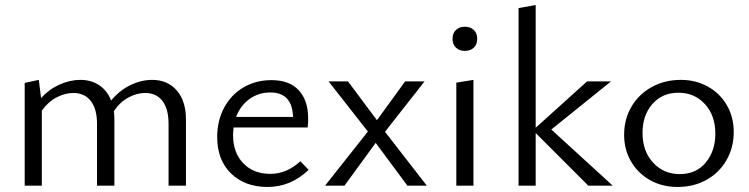

<svg xmlns="http://www.w3.org/2000/svg" viewBox="-20 -737 2974 762"><path d="M718 -263V0H649V-246Q649 -304 625 -336Q601 -368 556 -368Q523 -368 489.5 -350Q456 -332 432 -296Q434 -276 434 -263V0H365V-246Q365 -304 340.5 -336Q316 -368 271 -368Q238 -368 204.5 -350.5Q171 -333 146 -298V0H78V-408L134 -420L143 -348Q175 -383 216.5 -401.5Q258 -420 299 -420Q342 -420 374 -398.5Q406 -377 421 -338Q454 -378 497 -399Q540 -420 584 -420Q645 -420 681.5 -378Q718 -336 718 -263Z M1205 -63Q1134 5 1042 5Q952 5 897 -48.5Q842 -102 842 -193Q842 -259 870 -310.5Q898 -362 947 -390.5Q996 -419 1057 -419Q1129 -419 1166 -378.5Q1203 -338 1203 -267Q1203 -243 1201 -231H907Q905 -211 905 -201Q905 -131 945.5 -89Q986 -47 1053 -47Q1118 -47 1172 -97ZM917 -273H1143Q1140 -370 1053 -370Q1006 -370 970 -344Q934 -318 917 -273Z M1440 -215 1284 -414H1361L1476 -260L1588 -414H1665L1508 -214L1674 0H1597L1471 -170L1347 0H1270Z M1791 -409 1859 -420V0H1791ZM1776 -583Q1776 -605 1789.5 -618Q1803 -631 1825 -631Q1847 -631 1860.5 -618Q1874 -605 1874 -583Q1874 -561 1860.5 -548Q1847 -535 1825 -535Q1803 -535 1789.5 -548Q1776 -561 1776 -583Z M2315 0 2106 -209V0H2038V-705L2106 -717V-230L2310 -414H2405L2168 -223L2412 0Z M2457 -202Q2457 -264 2486 -313.5Q2515 -363 2566.5 -391.5Q2618 -420 2682 -420Q2742 -420 2790 -393Q2838 -366 2865 -319Q2892 -272 2892 -213Q2892 -151 2863 -101Q2834 -51 2783.5 -23Q2733 5 2669 5Q2608 5 2560 -22Q2512 -49 2484.5 -96Q2457 -143 2457 -202ZM2819 -206Q2819 -279 2777.5 -324Q2736 -369 2673 -369Q2608 -369 2569 -324Q2530 -279 2530 -210Q2530 -137 2572 -91.5Q2614 -46 2678 -46Q2743 -46 2781 -92Q2819 -138 2819 -206Z"/></svg>

Font: Ysabeau
Style: Regular
Weight: 400
Designer: Christian Thalmann (Catharsis Fonts)
Version: Version 0.003